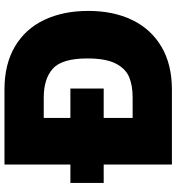

<svg xmlns="http://www.w3.org/2000/svg" viewBox="14 -782 769 836"><g transform="rotate(-90 398.0 -364.5)"><path d="M99 -297H19V-442H99V-729H426Q536 -729 613 -683.5Q690 -638 729 -555.5Q768 -473 768 -364Q768 -255 728.5 -173Q689 -91 612 -45.5Q535 0 426 0H99ZM561 -368Q561 -478 517 -518Q473 -558 391 -558H302V-442H430V-297H302V-171H391Q444 -171 480.5 -186.5Q517 -202 539 -245Q561 -288 561 -368Z"/></g></svg>

Font: Mona Sans Black
Style: Regular
Weight: 900
Designer: Deni Anggara
Foundry: GitHub
Version: Version 2.000